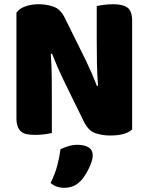

<svg xmlns="http://www.w3.org/2000/svg" viewBox="-20 -635 705 911"><path d="M607 -21Q593 -7 566.5 0.5Q540 8 503 8Q466 8 433 -3Q400 -14 379 -56L280 -258Q265 -289 253 -316.5Q241 -344 227 -380L221 -379Q225 -325 225.5 -269Q226 -213 226 -159V-4Q215 -1 192.5 2Q170 5 148 5Q126 5 109 2Q92 -1 81 -10Q70 -19 64 -34.5Q58 -50 58 -75V-575Q72 -595 101 -605Q130 -615 163 -615Q200 -615 233.5 -603.5Q267 -592 287 -551L387 -349Q402 -318 414 -290.5Q426 -263 440 -227L445 -228Q441 -282 440 -336Q439 -390 439 -444V-606Q450 -609 472.5 -612Q495 -615 517 -615Q561 -615 584 -599.5Q607 -584 607 -535ZM363 223Q346 241 326.5 248.5Q307 256 284 256Q246 256 220 233Q241 191 251.5 151.5Q262 112 267 73Q283 65 304.5 58.5Q326 52 348 52Q380 52 400 64Q420 76 420 104Q420 116 414.5 132.5Q409 149 401 165.5Q393 182 383 197.5Q373 213 363 223Z"/></svg>

Font: Baloo Tamma
Style: Regular
Weight: 400
Designer: Divya Kowshik and Ek Type
Foundry: Ek Type
Version: Version 1.007;PS 1.000;hotconv 1.0.88;makeotf.lib2.5.647800